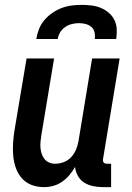

<svg xmlns="http://www.w3.org/2000/svg" viewBox="-20 -760 540 788"><path d="M160 8Q133 8 109.5 -1Q86 -10 70 -28Q54 -46 45.5 -69.5Q37 -93 34.5 -118.5Q32 -144 33.5 -170Q35 -196 39 -222L89 -520H202L150 -207Q148 -194 146.5 -180.5Q145 -167 146 -154Q147 -141 151 -129Q155 -117 162.5 -107.5Q170 -98 181.5 -93Q193 -88 206 -88Q224 -88 241.5 -94.5Q259 -101 272 -115Q285 -129 292 -146Q299 -163 302 -180L358 -520H471L403 -108Q402 -104 402.5 -100Q403 -96 405.5 -93Q408 -90 411.5 -89Q415 -88 419 -88H436V8H403Q382 8 362.5 4Q343 0 326.5 -10Q310 -20 300 -37.5Q290 -55 288 -75Q278 -57 264.5 -41Q251 -25 234 -13.5Q217 -2 198 3Q179 8 160 8ZM129 -600Q132 -620 140 -640.5Q148 -661 162.5 -678Q177 -695 195.5 -707.5Q214 -720 234 -727.5Q254 -735 275 -737.5Q296 -740 316 -740Q336 -740 356 -737.5Q376 -735 394 -727.5Q412 -720 426.5 -707.5Q441 -695 449.5 -678Q458 -661 459 -640.5Q460 -620 457 -600H369Q371 -614 368 -627.5Q365 -641 355 -649.5Q345 -658 331.5 -661.5Q318 -665 304 -665Q290 -665 275.5 -661.5Q261 -658 248 -649.5Q235 -641 227 -627.5Q219 -614 217 -600Z"/></svg>

Font: Iosevka Custom
Style: Bold Italic
Weight: 700
Italic angle: -9°
Designer: Belleve Invis
Foundry: Belleve Invis
Version: Version 30.3.1; ttfautohint (v1.8.3)